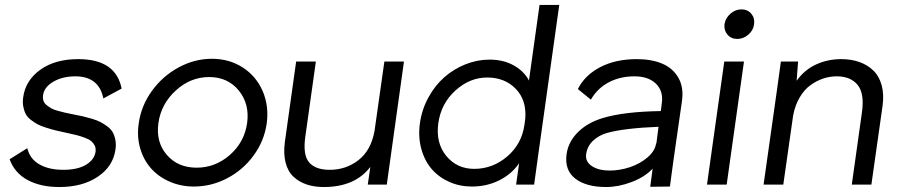

<svg xmlns="http://www.w3.org/2000/svg" viewBox="-20 -750 3660 780"><path d="M221.2 9.8Q145 9.8 92.3 -18.6Q39.6 -46.9 19 -103L90.8 -147.9Q101.6 -104 140.4 -82Q179.2 -60.1 236.8 -60.1Q295.4 -60.1 329.6 -80.8Q363.8 -101.6 368.2 -133.8Q370.1 -147.9 364.7 -158.7Q359.4 -169.4 350.6 -176.8Q341.8 -184.1 324 -190.7Q306.2 -197.3 290.5 -201.2Q274.9 -205.1 248 -210.9Q222.2 -216.3 206.3 -220.2Q190.4 -224.1 168.5 -231Q146.5 -237.8 133.5 -244.6Q120.6 -251.5 106.2 -262.5Q91.8 -273.4 85 -286.1Q78.1 -298.8 74.7 -316.4Q71.3 -334 74.2 -355Q83.5 -423.3 143.6 -466.6Q203.6 -509.8 297.9 -509.8Q450.7 -509.8 474.1 -390.1L399.9 -350.1Q381.8 -439.9 286.1 -439.9Q233.9 -439.9 196.5 -418Q159.2 -396 154.8 -362.8Q153.3 -350.1 156.7 -340.1Q160.2 -330.1 170.2 -322.3Q180.2 -314.5 189.9 -309.1Q199.7 -303.7 217.5 -299.1Q235.4 -294.4 246.8 -291.7Q258.3 -289.1 278.8 -285.2Q302.2 -280.8 317.1 -277.3Q332 -273.9 353.3 -267.6Q374.5 -261.2 387.7 -254.4Q400.9 -247.6 415.5 -236.8Q430.2 -226.1 437.5 -213.4Q444.8 -200.7 448.5 -182.6Q452.1 -164.6 449.2 -143.1Q439.5 -73.7 377.2 -32Q314.9 9.8 221.2 9.8Z M543.5 -248Q553.2 -319.8 596.9 -380.4Q640.6 -440.9 705.6 -476.1Q770.5 -511.2 840.8 -511.2Q911.1 -511.2 965.8 -476.1Q1020.5 -440.9 1046.9 -380.4Q1073.2 -319.8 1063.5 -248Q1053.2 -176.8 1010 -117.9Q966.8 -59.1 902.6 -25.6Q838.4 7.8 767.6 7.8Q714.8 7.8 669.4 -12Q624 -31.7 593.8 -65.7Q563.5 -99.6 549.6 -147.2Q535.6 -194.8 543.5 -248ZM623.5 -250Q612.8 -172.9 657.7 -120.8Q702.6 -68.8 778.8 -68.8Q855 -68.8 914.1 -120.8Q973.1 -172.9 983.9 -250Q994.6 -327.6 950 -382.3Q905.3 -437 829.6 -437Q753.9 -437 694.1 -382.3Q634.3 -327.6 623.5 -250Z M1295.4 9.8Q1256.8 9.8 1226.1 -0.5Q1195.3 -10.7 1172.6 -31.7Q1149.9 -52.7 1140.4 -88.9Q1130.9 -125 1137.2 -172.9L1183.1 -500H1263.2L1220.2 -193.8Q1210 -120.6 1235.8 -90.3Q1261.7 -60.1 1319.3 -60.1Q1385.7 -60.1 1436.5 -99.6Q1487.3 -139.2 1501.5 -217.8L1541.5 -500H1621.1L1551.3 0H1474.1L1484.4 -71.8Q1421.9 9.8 1295.4 9.8Z M2252 -730 2166 -117.2 2149.9 0H2076.7L2088.9 -86.9Q2059.1 -43 2008.5 -17.6Q1958 7.8 1897 7.8Q1847.2 7.8 1804.7 -11.2Q1762.2 -30.3 1733.4 -63.7Q1704.6 -97.2 1691.4 -145.8Q1678.2 -194.3 1686 -250Q1693.8 -305.7 1720.5 -354.2Q1747.1 -402.8 1785.2 -436.3Q1823.2 -469.7 1871.1 -488.8Q1918.9 -507.8 1968.8 -507.8Q2024.9 -507.8 2066.9 -484.4Q2108.9 -460.9 2128.9 -422.9L2171.9 -730ZM1760.7 -250Q1749.5 -169.9 1792.7 -116.9Q1835.9 -64 1906.7 -64Q1981.4 -64 2040.5 -114.3Q2099.6 -164.6 2110.8 -244.1L2113.8 -267.1Q2120.1 -342.3 2075.7 -388.7Q2031.2 -435.1 1959 -435.1Q1888.2 -435.1 1830.1 -382.3Q1772 -329.6 1760.7 -250Z M2567.4 -509.8Q2626 -509.8 2669.2 -491.9Q2712.4 -474.1 2735.4 -435.1Q2758.3 -396 2750.5 -339.8L2715.3 -94.2Q2712.9 -75.7 2708 -40.5Q2703.1 -5.4 2701.7 7.8L2621.6 8.8Q2624.5 -16.1 2631.3 -64.9Q2599.6 -30.8 2545.9 -10.5Q2492.2 9.8 2442.4 9.8Q2361.3 9.8 2317.1 -24.4Q2272.9 -58.6 2281.7 -124Q2289.1 -175.3 2328.9 -214.1Q2368.7 -252.9 2430.7 -271Q2515.6 -296.4 2664.6 -298.8L2668.5 -330.1Q2675.8 -379.4 2645 -409.7Q2614.3 -439.9 2557.6 -439.9Q2499.5 -439.9 2453.4 -415.8Q2407.2 -391.6 2380.4 -345.2L2327.6 -388.2Q2356 -444.8 2418.5 -477.3Q2481 -509.8 2567.4 -509.8ZM2361.3 -124Q2356.9 -93.3 2384.5 -75.2Q2412.1 -57.1 2456.5 -57.1Q2497.6 -57.1 2538.8 -70.8Q2580.1 -84.5 2610.6 -110.6Q2641.1 -136.7 2645.5 -168L2646.5 -167L2655.3 -234.9Q2517.6 -229.5 2446.3 -210Q2412.1 -200.2 2388.9 -178Q2365.7 -155.8 2361.3 -124Z M2923.3 -651.9Q2927.2 -676.8 2947.3 -694.3Q2967.3 -711.9 2992.2 -711.9Q3017.1 -711.9 3032 -694.3Q3046.9 -676.8 3043.5 -651.9Q3040.5 -627 3020.3 -609.4Q3000 -591.8 2975.1 -591.8Q2950.2 -591.8 2935.3 -609.4Q2920.4 -627 2923.3 -651.9ZM2852.1 0 2922.4 -500H3002.4L2932.1 0Z M3397.5 -509.8Q3438.5 -509.8 3471.4 -498Q3504.4 -486.3 3528.1 -463.4Q3551.8 -440.4 3561.8 -403.6Q3571.8 -366.7 3565.4 -319.8L3520 0H3440.4L3481.4 -292Q3492.7 -370.1 3464.1 -405Q3435.5 -439.9 3379.4 -439.9Q3351.6 -439.9 3325 -431.2Q3298.3 -422.4 3273.2 -404.5Q3248 -386.7 3229 -354.7Q3210 -322.8 3202.1 -280.8L3162.1 0H3082L3136.2 -382.8L3152.3 -500H3222.2L3216.3 -421.9Q3248.5 -466.8 3295.7 -488.3Q3342.8 -509.8 3397.5 -509.8Z"/></svg>

Font: Human Sans
Style: Italic
Weight: 400
Italic angle: -8°
Designer: Tim Radville
Foundry: Continuum
Version: Version 1.000;FEAKit 1.0